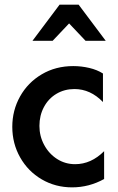

<svg xmlns="http://www.w3.org/2000/svg" viewBox="-20 -797 511 828"><path d="M296 -512Q220 -512 160 -476.5Q100 -441 66.5 -381Q33 -321 33 -250Q33 -178 67 -118Q101 -58 160 -23.5Q219 11 291 11Q364 11 429 -25V-145Q373 -89 304 -89Q261 -89 226 -111.5Q191 -134 170.5 -172Q150 -210 150 -254Q150 -299 169.5 -335.5Q189 -372 223.5 -392.5Q258 -413 301 -413Q370 -413 424 -357V-480Q399 -496 365 -504Q331 -512 296 -512ZM319 -777H237L120 -621H207L278 -696L349 -621H436Z"/></svg>

Font: Geom Medium
Style: Bold
Weight: 500
Version: Version 1.102